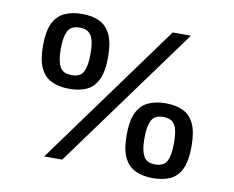

<svg xmlns="http://www.w3.org/2000/svg" viewBox="-78 -799 1113 912"><g transform="rotate(10 479.0 -343.0)"><path d="M187 0 686 -686H774L274 0ZM248 -337Q199 -337 163.5 -353.5Q128 -370 109 -409Q90 -448 90 -517Q90 -587 109 -626Q128 -665 163.5 -681.5Q199 -698 248 -698Q297 -698 331.5 -681.5Q366 -665 385 -626Q404 -587 404 -517Q404 -448 385 -408.5Q366 -369 331.5 -353Q297 -337 248 -337ZM248 -403Q291 -403 305 -432Q319 -461 319 -512V-523Q319 -557 313 -581.5Q307 -606 291.5 -619Q276 -632 248 -632Q205 -632 190.5 -603Q176 -574 176 -523V-512Q176 -461 190.5 -432Q205 -403 248 -403ZM712 12Q664 12 628.5 -4.5Q593 -21 574 -60Q555 -99 555 -168Q555 -238 574 -277Q593 -316 628.5 -332.5Q664 -349 712 -349Q761 -349 796 -332.5Q831 -316 849.5 -277Q868 -238 868 -168Q868 -99 849.5 -59.5Q831 -20 796 -4Q761 12 712 12ZM712 -54Q755 -54 769 -83Q783 -112 783 -163V-174Q783 -208 777.5 -232.5Q772 -257 756.5 -270Q741 -283 712 -283Q670 -283 655.5 -254Q641 -225 641 -174V-163Q641 -112 655.5 -83Q670 -54 712 -54Z"/></g></svg>

Font: Archivo SemiBold Medium
Style: Regular
Weight: 500
Version: Version 2.001